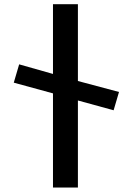

<svg xmlns="http://www.w3.org/2000/svg" viewBox="-20 -872 612 885"><path d="M503.7 -363.7 528.5 -448 339.1 -498.6V-852.5H224.2V-531.2L68.3 -575.4L43.5 -491L224.2 -441.6V-7.5H339.1V-408.9Z"/></svg>

Font: Stormning
Style: Light
Weight: 400
Designer: Robert Jablonski, Mew Too
Foundry: Cannot Into Space Fonts
Version: Version 0.90